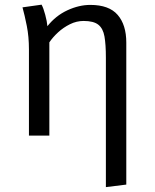

<svg xmlns="http://www.w3.org/2000/svg" viewBox="-20 -572 655 810"><path d="M361 -551.3Q440 -551.3 476.4 -509.2Q512.8 -467.2 512.8 -392.3V206.7L426.7 217.4V-328.7Q426.7 -384.1 420.8 -417.9Q414.9 -451.8 394.9 -467.7Q374.9 -483.6 332.8 -483.6Q302.6 -483.6 274.9 -469.7Q247.2 -455.9 224.9 -435.4Q202.6 -414.9 188.2 -393.3V0H102.1V-363.1Q102.1 -417.4 93.1 -462.6Q84.1 -507.7 74.9 -541L155.4 -552.3Q163.1 -538.5 170.8 -509.7Q178.5 -481 180 -461.5Q214.9 -505.6 264.1 -528.5Q313.3 -551.3 361 -551.3Z"/></svg>

Font: FiraCode Nerd Font
Style: Regular
Weight: 400
Designer: Carrois Corporate, Edenspiekermann AG, Nikita Prokopov
Foundry: Carrois Corporate, Edenspiekermann AG, Nikita Prokopov
Version: Version 6.002;Nerd Fonts 2.2.2